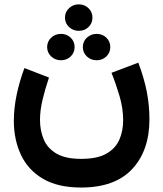

<svg xmlns="http://www.w3.org/2000/svg" viewBox="-20 -631 736 867"><path d="M273.4 -551.3Q273.4 -576.7 291.7 -594Q310.1 -611.3 335.9 -611.3Q361.8 -611.3 379.6 -594Q397.5 -576.7 397.5 -551.3Q397.5 -525.9 379.6 -508.8Q361.8 -491.7 335.9 -491.7Q310.1 -491.7 291.7 -509Q273.4 -526.4 273.4 -551.3ZM354 -418.5Q354 -443.8 372.3 -460.9Q390.6 -478 416.5 -478Q442.4 -478 460.2 -460.9Q478 -443.8 478 -418.5Q478 -393.1 460.2 -376Q442.4 -358.9 416.5 -358.9Q390.6 -358.9 372.3 -376Q354 -393.1 354 -418.5ZM192.9 -418.5Q192.9 -443.8 211.2 -460.9Q229.5 -478 255.4 -478Q281.2 -478 299.1 -460.9Q316.9 -443.8 316.9 -418.5Q316.9 -393.1 299.1 -376Q281.2 -358.9 255.4 -358.9Q229.5 -358.9 211.2 -376Q192.9 -393.1 192.9 -418.5ZM346.2 86.4Q418.9 86.4 460.2 63Q501.5 39.6 518.8 0Q536.1 -39.6 536.1 -88.4Q536.1 -142.1 519.5 -198.2Q502.9 -254.4 483.4 -302.2L604.5 -348.1Q631.3 -276.9 643.1 -215.6Q654.8 -154.3 654.8 -92.3Q654.8 48.8 576.9 132.3Q499 215.8 346.2 215.8Q240.7 215.8 173.6 176Q106.4 136.2 74.5 67.9Q42.5 -0.5 42.5 -85.4Q42.5 -142.6 55.2 -203.1Q67.9 -263.7 90.3 -323.7L201.2 -280.8Q184.1 -230.5 172.4 -181.6Q160.6 -132.8 160.6 -89.8Q160.6 -41.5 177.5 -1.5Q194.3 38.6 234.9 62.5Q275.4 86.4 346.2 86.4Z"/></svg>

Font: Vazirmatn RD FD
Style: Bold
Weight: 700
Designer: Saber Rastikerdar
Foundry: Saber Rastikerdar
Version: Version 33.003